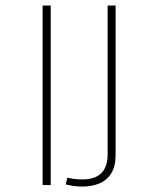

<svg xmlns="http://www.w3.org/2000/svg" viewBox="-20 -670 549 695"><path d="M217.8 -2.4Q231.9 1 247.1 3.2Q262.2 5.4 277.3 5.4Q313 5.4 340.3 -6.3Q367.7 -18.1 383.1 -43.2Q398.4 -68.4 398.4 -108.4V-649.9H369.6V-110.8Q369.6 -20.5 277.8 -20.5Q262.2 -20.5 247.3 -22.5Q232.4 -24.4 223.6 -26.4ZM163.6 0V-649.9H134.3V0Z"/></svg>

Font: Estedad-FD-VF Thin
Style: Regular
Weight: 100
Designer: Amin Abedi
Version: Version 5.0